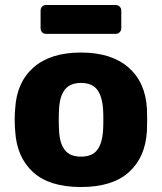

<svg xmlns="http://www.w3.org/2000/svg" viewBox="-20 -741 651 771"><path d="M165 -605Q155 -605 149 -611.5Q143 -618 143 -628V-698Q143 -708 149 -714.5Q155 -721 165 -721H444Q454 -721 460.5 -714.5Q467 -708 467 -698V-628Q467 -618 460.5 -611.5Q454 -605 444 -605ZM305 10Q178 10 112.5 -50Q47 -110 41 -215Q39 -235 39 -260Q39 -285 41 -305Q47 -411 115 -470.5Q183 -530 305 -530Q427 -530 495.5 -470.5Q564 -411 570 -305Q571 -285 571 -260Q571 -235 570 -215Q564 -110 498 -50Q432 10 305 10ZM305 -112Q350 -112 370.5 -139Q391 -166 394 -220Q395 -235 395 -260Q395 -285 394 -300Q391 -353 370.5 -380.5Q350 -408 305 -408Q261 -408 240 -380.5Q219 -353 217 -300Q216 -285 216 -260Q216 -235 217 -220Q219 -166 240 -139Q261 -112 305 -112Z"/></svg>

Font: Fz Rubik
Style: Bold
Weight: 700
Designer: Hubert and Fischer
Foundry: Hubert and Fischer
Version: Vit hóa bi FontZin.com